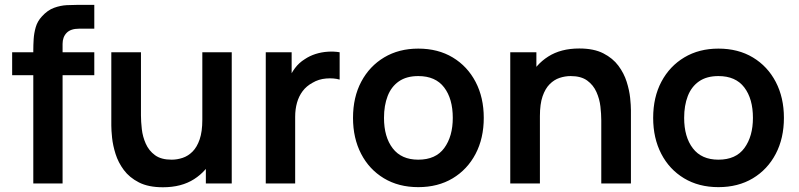

<svg xmlns="http://www.w3.org/2000/svg" viewBox="-20 -755 3286 790"><path d="M117 0V-548.5Q117 -569 118.5 -593.8Q120 -618.5 127 -643Q134 -667.5 152.5 -687.5Q175.5 -713 202.2 -722.8Q229 -732.5 255 -733.8Q281 -735 300.5 -735H368V-637H305.5Q271 -637 254.2 -619.8Q237.5 -602.5 237.5 -574.5V0ZM30 -445.5V-540H368V-445.5Z M650.5 15.5Q590.5 15.5 551.5 -4.5Q512.5 -24.5 489.5 -55.5Q466.5 -86.5 455.5 -121.5Q444.5 -156.5 441.2 -187.8Q438 -219 438 -238.5V-540H560V-280Q560 -255 563.5 -223.8Q567 -192.5 579.8 -163.8Q592.5 -135 617.8 -116.5Q643 -98 686 -98Q709 -98 731.5 -105.5Q754 -113 772.2 -131.2Q790.5 -149.5 801.5 -181.5Q812.5 -213.5 812.5 -262.5L884 -232Q884 -163 857.2 -107Q830.5 -51 778.5 -17.8Q726.5 15.5 650.5 15.5ZM827 0V-167.5H812.5V-540H933.5V0Z M1073.5 0V-540H1180V-408.5L1167 -425.5Q1177 -452.5 1193.8 -474.8Q1210.5 -497 1234 -511.5Q1254 -525 1278.2 -532.8Q1302.5 -540.5 1328 -542.2Q1353.5 -544 1377.5 -540V-427.5Q1353.5 -434.5 1322.2 -432Q1291 -429.5 1266 -414.5Q1241 -401 1225.2 -380Q1209.5 -359 1202 -332.2Q1194.5 -305.5 1194.5 -274.5V0Z M1701 15Q1620 15 1559.5 -21.5Q1499 -58 1465.8 -122.2Q1432.5 -186.5 1432.5 -270Q1432.5 -355 1466.5 -419Q1500.5 -483 1561 -519Q1621.5 -555 1701 -555Q1782.5 -555 1843 -518.5Q1903.5 -482 1937 -417.8Q1970.5 -353.5 1970.5 -270Q1970.5 -186 1936.8 -121.8Q1903 -57.5 1842.5 -21.2Q1782 15 1701 15ZM1701 -98Q1773 -98 1808 -146Q1843 -194 1843 -270Q1843 -348.5 1807.5 -395.2Q1772 -442 1701 -442Q1652.5 -442 1621.2 -420.2Q1590 -398.5 1575 -359.8Q1560 -321 1560 -270Q1560 -191.5 1595.8 -144.8Q1631.5 -98 1701 -98Z M2454 0V-260Q2454 -285.5 2450.5 -316.5Q2447 -347.5 2434.2 -376.2Q2421.5 -405 2396.2 -423.5Q2371 -442 2328 -442Q2305 -442 2282.5 -434.5Q2260 -427 2241.8 -408.8Q2223.5 -390.5 2212.5 -358.8Q2201.5 -327 2201.5 -277.5L2130 -308Q2130 -377 2156.8 -433Q2183.5 -489 2235.5 -522.2Q2287.5 -555.5 2363.5 -555.5Q2423.5 -555.5 2462.5 -535.5Q2501.5 -515.5 2524.5 -484.5Q2547.5 -453.5 2558.5 -418.5Q2569.5 -383.5 2572.8 -352.2Q2576 -321 2576 -301.5V0ZM2079.5 0V-540H2187V-372.5H2201.5V0Z M2936 15Q2855 15 2794.5 -21.5Q2734 -58 2700.8 -122.2Q2667.5 -186.5 2667.5 -270Q2667.5 -355 2701.5 -419Q2735.5 -483 2796 -519Q2856.5 -555 2936 -555Q3017.5 -555 3078 -518.5Q3138.5 -482 3172 -417.8Q3205.5 -353.5 3205.5 -270Q3205.5 -186 3171.8 -121.8Q3138 -57.5 3077.5 -21.2Q3017 15 2936 15ZM2936 -98Q3008 -98 3043 -146Q3078 -194 3078 -270Q3078 -348.5 3042.5 -395.2Q3007 -442 2936 -442Q2887.5 -442 2856.2 -420.2Q2825 -398.5 2810 -359.8Q2795 -321 2795 -270Q2795 -191.5 2830.8 -144.8Q2866.5 -98 2936 -98Z"/></svg>

Font: Manrope ExtraLight
Style: Bold
Weight: 700
Version: Version 4.504